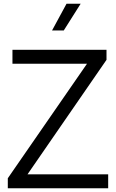

<svg xmlns="http://www.w3.org/2000/svg" viewBox="-20 -1013 624 1033"><path d="M22 -54 448 -670H47V-745H553V-691L128 -75H562V0H22ZM338 -993H414L323 -849H260Z"/></svg>

Font: Eudoxus Sans
Style: Regular
Weight: 400
Designer: Stijn de Vries
Foundry: tokotype
Version: Version 2.005